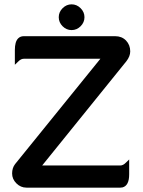

<svg xmlns="http://www.w3.org/2000/svg" viewBox="-20 -859 663 889"><path d="M49.8 -99.1 444.8 -586.9H89.8Q76.7 -586.9 64 -573.7L48.8 -559.1V-627.9Q48.8 -646.5 52.5 -659.9Q56.2 -673.3 64 -681.2Q74.2 -691.4 89.8 -691.4H513.7Q543.9 -691.4 563.5 -671.4Q583 -650.9 583 -621.1Q583 -598.6 565.4 -575.7L175.3 -92.8H537.1Q550.3 -92.8 563 -106L578.1 -120.6V-51.8Q578.1 1 546.9 8.8Q542 9.8 537.1 9.8H102.5Q75.7 9.8 55.9 -10Q36.1 -29.8 36.1 -55.7Q36.1 -81.5 49.8 -99.1ZM269.8 -737.5Q252 -755.4 252 -779.3Q252 -803.2 269.8 -821Q287.6 -838.9 311.5 -838.9Q335.4 -838.9 353.3 -821Q371.1 -803.2 371.1 -779.3Q371.1 -755.4 353.3 -737.5Q335.4 -719.7 311.5 -719.7Q287.6 -719.7 269.8 -737.5Z"/></svg>

Font: YuPearl-SemiBold
Style: SemiBold
Weight: 600
Designer: Max Yao
Foundry: Max-Everyday
Version: Version 1.011; ttfautohint (v1.8.3)